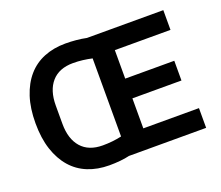

<svg xmlns="http://www.w3.org/2000/svg" viewBox="-119 -884 1232 1070"><g transform="rotate(-20 497.0 -349.0)"><path d="M479 0Q455 6 423.5 9Q392 12 360 12Q290 12 233 -11Q176 -34 136 -80Q96 -126 74 -193Q52 -260 52 -349Q52 -437 74 -504.5Q96 -572 136 -618Q176 -664 233 -687Q290 -710 360 -710Q392 -710 424 -707Q456 -704 484 -698H937V-581H607V-412H898V-295H607V-117H937V0ZM363 -105Q422 -105 475 -117V-580Q449 -586 420.5 -589.5Q392 -593 363 -593Q280 -593 236 -543Q192 -493 192 -403V-295Q192 -205 236 -155Q280 -105 363 -105Z"/></g></svg>

Font: IBM Plex Sans Thai SmBld
Style: Regular
Weight: 600
Designer: Mike Abbink, Paul van der Laan, Pieter van Rosmalen, Ben Mitchell, Mark Frömberg
Foundry: Bold Monday
Version: Version 1.2